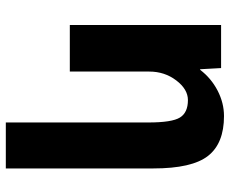

<svg xmlns="http://www.w3.org/2000/svg" viewBox="-85 -485 790 660"><g transform="rotate(90 310.0 -155.0)"><path d="M66 -520H214L218 -448H220Q249 -486 291.5 -508Q334 -530 379 -530Q473 -530 516 -475Q559 -420 559 -287V220H401V-270Q401 -351 384 -378.5Q367 -406 324 -406Q287 -406 256.5 -366Q226 -326 226 -273V0H66Z"/></g></svg>

Font: M PLUS 1p ExtraBold
Style: Regular
Weight: 800
Version: Version 1.062